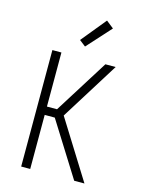

<svg xmlns="http://www.w3.org/2000/svg" viewBox="-132 -987 815 1067"><g transform="rotate(15 275.0 -453.5)"><path d="M402 0 207 -311H149V0H97V-670H149V-359H207L402 -670H461L252 -335L461 0ZM267 -736 231 -764 348 -907 391 -873Z"/></g></svg>

Font: Lode Dark
Style: Regular
Weight: 400
Monospace: yes
Designer: Belleve Invis
Foundry: Belleve Invis
Version: Version 29.2.0; ttfautohint (v1.8.3)